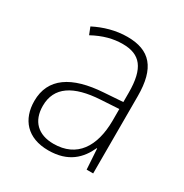

<svg xmlns="http://www.w3.org/2000/svg" viewBox="-133 -647 734 764"><g transform="rotate(30 234.0 -264.5)"><path d="M238 -539C185 -539 134 -524 89 -501L102 -468C150 -494 193 -505 236 -505C316 -505 353 -462 353 -349V-306L267 -300C125 -291 44 -238 44 -133C44 -49 93 10 190 10C282 10 327 -37 353 -94H355L361 0H391V-355C391 -484 342 -539 238 -539ZM270 -269 353 -274V-219C352 -101 302 -23 195 -23C124 -23 83 -63 83 -133C83 -220 150 -262 270 -269Z"/></g></svg>

Font: Noto Sans Devanagari SemiCondensed ExtraLight
Style: Regular
Weight: 200
Width: 4
Designer: Jelle Bosma - Monotype Design Team
Foundry: Monotype Imaging Inc.
Version: Version 2.004